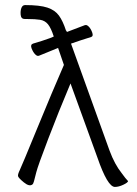

<svg xmlns="http://www.w3.org/2000/svg" viewBox="-20 -729 540 757"><path d="M433 8Q404 8 364 -108L258 -400L253 -388Q212 -291 170.5 -182.5Q129 -74 123 -49.5Q117 -25 114 -14.5Q111 -4 108 -2Q96 8 74 -10Q52 -28 51 -35Q50 -42 58 -58.5Q66 -75 126.5 -222.5Q187 -370 232 -473L209 -540L133 -509H132Q126 -507 118 -515.5Q110 -524 104.5 -538.5Q99 -553 110 -557Q145 -567 178 -579L192 -585Q181 -619 169 -633.5Q157 -648 138 -651Q119 -654 89 -654H78Q63 -654 61.5 -670.5Q60 -687 64.5 -698Q69 -709 79 -709Q137 -709 167 -699Q197 -689 212.5 -667.5Q228 -646 240 -609Q241 -609 244 -603Q298 -623 315 -630H316Q322 -632 330 -624Q338 -616 343.5 -601Q349 -586 339 -583L298 -570Q292 -568 260 -557L412 -135Q432 -81 460 -46Q475 -25 484 -16L485 -15Q484 -9 466 -0.5Q448 8 433 8ZM460 -46ZM61 -674Q61 -675 61 -675Z"/></svg>

Font: LXGW WenKai Mono TC Light
Style: Regular
Weight: 300
Designer: LXGW / Fontworks Inc.
Foundry: LXGW / Fontworks Inc.
Version: Version 1.330